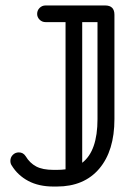

<svg xmlns="http://www.w3.org/2000/svg" viewBox="-20 -679 501 703"><path d="M147 -598Q134 -598 125 -607Q116 -616 116 -628Q116 -641 125 -650Q134 -659 147 -659H365Q399 -659 399 -625V-243Q399 -127 343.5 -61.5Q288 4 188 4H176Q122 4 83.5 -16.5Q45 -37 23 -73Q18 -80 18 -90Q18 -103 27 -112Q36 -121 49 -121Q65 -121 74 -107Q89 -82 112.5 -69.5Q136 -57 176 -57H188Q205 -57 220 -59V-598ZM337 -598H281V-83Q337 -126 337 -243Z"/></svg>

Font: Libertine Sup Medium
Style: Regular
Weight: 500
Designer: Bastien Sozeau
Foundry: NBR — Bastien Sozeau
Version: Version 2.003; ttfautohint (v1.8.4.7-5d5b);gftools[0.9.33]